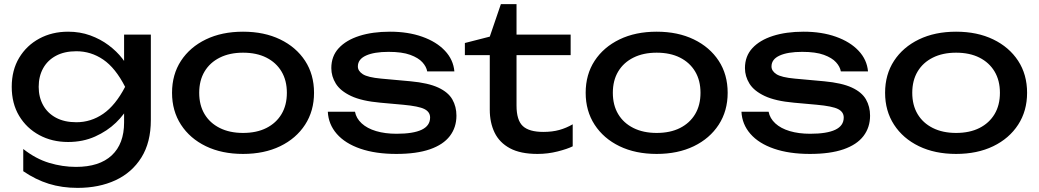

<svg xmlns="http://www.w3.org/2000/svg" viewBox="-20 -734 5048 933"><path d="M583 -139V-239L588 -257V-366L583 -386V-566H713V-151Q713 -42 667 31.5Q621 105 541 142Q461 179 357 179Q281 179 217 159Q153 139 93 98V-10Q154 38 219 57.5Q284 77 349 77Q463 77 523 21Q583 -35 583 -139ZM311 -44Q233 -44 171 -77.5Q109 -111 73 -171Q37 -231 37 -312Q37 -393 73 -453Q109 -513 171 -546.5Q233 -580 311 -580Q369 -580 418.5 -562Q468 -544 507.5 -514.5Q547 -485 574.5 -449.5Q602 -414 617 -377.5Q632 -341 632 -311Q632 -272 609 -225.5Q586 -179 543.5 -138Q501 -97 442 -70.5Q383 -44 311 -44ZM351 -140Q422 -140 481.5 -181Q541 -222 588 -312Q541 -404 481.5 -444.5Q422 -485 351 -485Q293 -485 252 -463Q211 -441 189.5 -402Q168 -363 168 -312Q168 -262 189.5 -223Q211 -184 252 -162Q293 -140 351 -140Z M1161 14Q1058 14 980.5 -23.5Q903 -61 859.5 -128Q816 -195 816 -283Q816 -372 859.5 -438.5Q903 -505 980.5 -542.5Q1058 -580 1161 -580Q1264 -580 1341.5 -542.5Q1419 -505 1462.5 -438.5Q1506 -372 1506 -283Q1506 -195 1462.5 -128Q1419 -61 1341.5 -23.5Q1264 14 1161 14ZM1161 -88Q1227 -88 1274.5 -112Q1322 -136 1348 -179.5Q1374 -223 1374 -283Q1374 -343 1348 -386.5Q1322 -430 1274.5 -454Q1227 -478 1161 -478Q1096 -478 1048 -454Q1000 -430 974 -386.5Q948 -343 948 -283Q948 -223 974 -179.5Q1000 -136 1048 -112Q1096 -88 1161 -88Z M2198 -172Q2198 -115 2166 -73Q2134 -31 2069 -8.5Q2004 14 1906 14Q1805 14 1731 -11.5Q1657 -37 1616.5 -83.5Q1576 -130 1573 -191H1705Q1711 -159 1737.5 -134.5Q1764 -110 1807.5 -97Q1851 -84 1907 -84Q1988 -84 2029 -103.5Q2070 -123 2070 -163Q2070 -190 2042.5 -204Q2015 -218 1939 -225L1828 -235Q1738 -243 1686 -267.5Q1634 -292 1612 -327.5Q1590 -363 1590 -403Q1590 -461 1626 -500Q1662 -539 1726 -559.5Q1790 -580 1875 -580Q1963 -580 2032 -555.5Q2101 -531 2142 -487.5Q2183 -444 2188 -387H2056Q2052 -410 2032.5 -431.5Q2013 -453 1973.5 -467.5Q1934 -482 1868 -482Q1798 -482 1758.5 -464Q1719 -446 1719 -411Q1719 -389 1743 -373.5Q1767 -358 1832 -352L1975 -339Q2061 -331 2109.5 -308.5Q2158 -286 2178 -251Q2198 -216 2198 -172Z M2239 -466V-525L2360 -556L2414 -714H2490V-566H2753V-466H2490V-221Q2490 -150 2520.5 -121.5Q2551 -93 2620 -93Q2664 -93 2698 -102.5Q2732 -112 2763 -130V-23Q2737 -10 2689.5 2Q2642 14 2592 14Q2509 14 2458 -13.5Q2407 -41 2383.5 -89.5Q2360 -138 2360 -201V-466Z M3171 14Q3068 14 2990.5 -23.5Q2913 -61 2869.5 -128Q2826 -195 2826 -283Q2826 -372 2869.5 -438.5Q2913 -505 2990.5 -542.5Q3068 -580 3171 -580Q3274 -580 3351.5 -542.5Q3429 -505 3472.5 -438.5Q3516 -372 3516 -283Q3516 -195 3472.5 -128Q3429 -61 3351.5 -23.5Q3274 14 3171 14ZM3171 -88Q3237 -88 3284.5 -112Q3332 -136 3358 -179.5Q3384 -223 3384 -283Q3384 -343 3358 -386.5Q3332 -430 3284.5 -454Q3237 -478 3171 -478Q3106 -478 3058 -454Q3010 -430 2984 -386.5Q2958 -343 2958 -283Q2958 -223 2984 -179.5Q3010 -136 3058 -112Q3106 -88 3171 -88Z M4208 -172Q4208 -115 4176 -73Q4144 -31 4079 -8.5Q4014 14 3916 14Q3815 14 3741 -11.5Q3667 -37 3626.5 -83.5Q3586 -130 3583 -191H3715Q3721 -159 3747.5 -134.5Q3774 -110 3817.5 -97Q3861 -84 3917 -84Q3998 -84 4039 -103.5Q4080 -123 4080 -163Q4080 -190 4052.5 -204Q4025 -218 3949 -225L3838 -235Q3748 -243 3696 -267.5Q3644 -292 3622 -327.5Q3600 -363 3600 -403Q3600 -461 3636 -500Q3672 -539 3736 -559.5Q3800 -580 3885 -580Q3973 -580 4042 -555.5Q4111 -531 4152 -487.5Q4193 -444 4198 -387H4066Q4062 -410 4042.5 -431.5Q4023 -453 3983.5 -467.5Q3944 -482 3878 -482Q3808 -482 3768.5 -464Q3729 -446 3729 -411Q3729 -389 3753 -373.5Q3777 -358 3842 -352L3985 -339Q4071 -331 4119.5 -308.5Q4168 -286 4188 -251Q4208 -216 4208 -172Z M4626 14Q4523 14 4445.5 -23.5Q4368 -61 4324.5 -128Q4281 -195 4281 -283Q4281 -372 4324.5 -438.5Q4368 -505 4445.5 -542.5Q4523 -580 4626 -580Q4729 -580 4806.5 -542.5Q4884 -505 4927.5 -438.5Q4971 -372 4971 -283Q4971 -195 4927.5 -128Q4884 -61 4806.5 -23.5Q4729 14 4626 14ZM4626 -88Q4692 -88 4739.5 -112Q4787 -136 4813 -179.5Q4839 -223 4839 -283Q4839 -343 4813 -386.5Q4787 -430 4739.5 -454Q4692 -478 4626 -478Q4561 -478 4513 -454Q4465 -430 4439 -386.5Q4413 -343 4413 -283Q4413 -223 4439 -179.5Q4465 -136 4513 -112Q4561 -88 4626 -88Z"/></svg>

Font: Bounded
Style: Regular
Weight: 400
Designer: Vlad Churkin
Version: Version 1.0